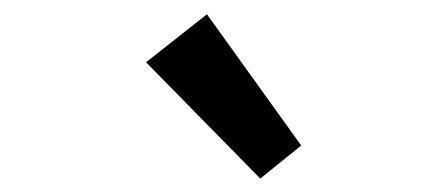

<svg xmlns="http://www.w3.org/2000/svg" viewBox="-20 -827 640 275"><path d="M189.2 -737.8 276.4 -806.6 411.4 -618.6 352.8 -571.2Z"/></svg>

Font: Wittgenstein
Style: Regular
Weight: 400
Designer: Jörg Drees
Foundry: Jörg Drees
Version: Version 1.003;Glyphs 3.1.2 (3151)